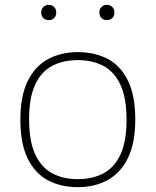

<svg xmlns="http://www.w3.org/2000/svg" viewBox="-20 -763 642 792"><path d="M301 9Q230 9 176.8 -19.8Q123.5 -48.5 93.8 -110Q64 -171.5 64 -270Q64 -366.5 94 -428Q124 -489.5 177.5 -518.8Q231 -548 301 -548Q372 -548 425.2 -519.5Q478.5 -491 508.2 -429.8Q538 -368.5 538 -270Q538 -173.5 508 -111.8Q478 -50 424.5 -20.5Q371 9 301 9ZM301 -24Q362 -24 407.2 -48.2Q452.5 -72.5 477.2 -126.5Q502 -180.5 502 -269Q502 -358.5 477.2 -412.5Q452.5 -466.5 407.2 -490.8Q362 -515 301 -515Q240 -515 194.8 -491Q149.5 -467 124.8 -413.2Q100 -359.5 100 -271Q100 -181.5 124.8 -127.2Q149.5 -73 194.8 -48.5Q240 -24 301 -24ZM421 -680Q407.5 -680 398.8 -688.5Q390 -697 390 -711Q390 -725.5 398.8 -734.2Q407.5 -743 421 -743Q434.5 -743 443.2 -734.2Q452 -725.5 452 -711Q452 -697 443.2 -688.5Q434.5 -680 421 -680ZM181 -680Q167.5 -680 158.8 -688.5Q150 -697 150 -711Q150 -725.5 158.8 -734.2Q167.5 -743 181 -743Q194.5 -743 203.2 -734.2Q212 -725.5 212 -711Q212 -697 203.2 -688.5Q194.5 -680 181 -680Z"/></svg>

Font: Encode Sans Exp Th
Style: Regular
Weight: 100
Width: 7
Designer: Multiple Designers
Foundry: Impallari Type
Version: Version 3.002; ttfautohint (v1.8.3) -l 8 -r 50 -G 200 -x 14 